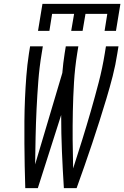

<svg xmlns="http://www.w3.org/2000/svg" viewBox="-20 -975 644 995"><path d="M177 -815 200 -955H604L581 -815H522L536 -903H423L408 -815H349L364 -903H250L236 -815ZM111 0Q109 -58 108 -115.5Q107 -173 106.5 -231Q106 -289 106.5 -347.5Q107 -406 109.5 -464Q112 -522 116.5 -580.5Q121 -639 130 -698L136 -735H202L196 -698Q184 -626 178.5 -554Q173 -482 169.5 -410Q166 -338 164.5 -266.5Q163 -195 162 -123L303 -597Q305 -622 308 -647.5Q311 -673 315 -698L321 -735H386L380 -698Q368 -623 363.5 -548Q359 -473 357.5 -398.5Q356 -324 356.5 -250Q357 -176 359 -102Q383 -176 406 -250Q429 -324 450.5 -398.5Q472 -473 491.5 -548Q511 -623 523 -698L529 -735H594L588 -698Q579 -639 564 -580.5Q549 -522 531.5 -464Q514 -406 495.5 -347.5Q477 -289 457.5 -231Q438 -173 418 -115.5Q398 -58 377 0H311Q305 -94 301 -188.5Q297 -283 297 -379L176 0Z"/></svg>

Font: Iosevka SS04 Light Extended
Style: Italic
Weight: 300
Width: 7
Italic angle: -9°
Monospace: yes
Designer: Belleve Invis
Foundry: Belleve Invis
Version: Version 19.0.0; ttfautohint (v1.8.4)